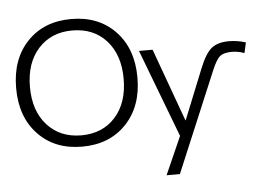

<svg xmlns="http://www.w3.org/2000/svg" viewBox="-61 -822 1550 1124"><g transform="rotate(-5 714.0 -260.0)"><path d="M1012.7 -91.8 1130.9 -384.8Q1165 -470.7 1201.7 -500.5Q1238.3 -530.3 1304.7 -530.3Q1354.5 -530.3 1403.3 -514.6L1389.6 -453.1Q1353.5 -466.8 1316.4 -466.8Q1268.6 -466.8 1246.1 -448.2Q1223.6 -429.7 1198.2 -368.2L951.2 219.7H873L971.7 -2.9L775.4 -519.5H855.5L1010.7 -91.8ZM137.7 -92.8Q40 -195.3 40 -365.2Q40 -535.2 137.7 -637.7Q235.4 -740.2 396 -740.2Q556.6 -740.2 654.8 -637.7Q752.9 -535.2 752.9 -365.2Q752.9 -195.3 654.8 -92.8Q556.6 9.8 396 9.8Q235.4 9.8 137.7 -92.8ZM396.5 -56.6Q521.5 -56.6 596.7 -140.1Q671.9 -223.6 671.9 -364.7Q671.9 -505.9 596.7 -589.4Q521.5 -672.9 396.5 -672.9Q272.5 -672.9 196.8 -589.4Q121.1 -505.9 121.1 -364.7Q121.1 -223.6 196.8 -140.1Q272.5 -56.6 396.5 -56.6Z"/></g></svg>

Font: Gen Shin Gothic Normal
Style: Regular
Weight: 300
Designer: [Source Han Sans]
Ryoko NISHIZUKA  (kana & ideographs); Paul D. Hunt (Latin, Greek & Cyrillic); Wenlong ZHANG  (bopomofo
Version: Version 1.002.20150607